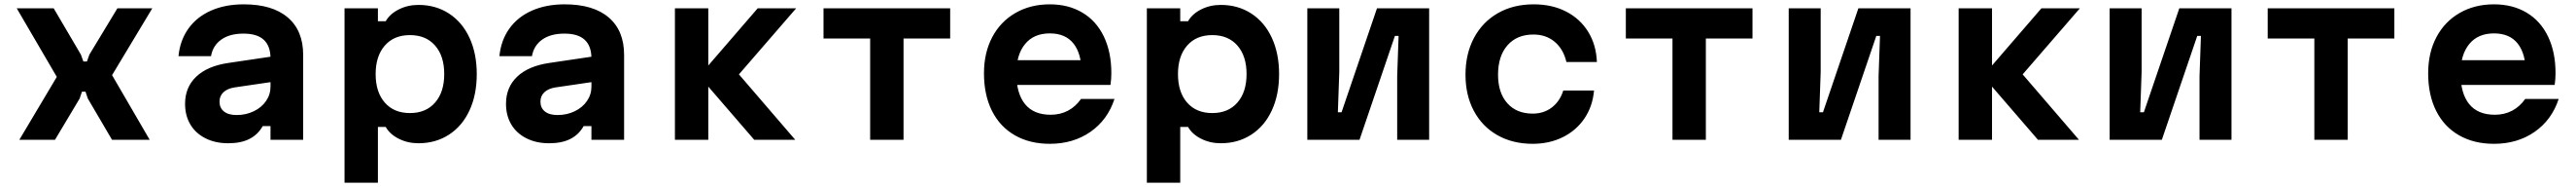

<svg xmlns="http://www.w3.org/2000/svg" viewBox="-20 -652 12040 872"><path d="M245.5 -293.5 58.3 -613.1H231L358 -397.6L369.7 -365.3H386.3L397.9 -397.6L528.6 -613.1H691.7L503.8 -301.6L679.7 0H503.7L390.6 -192.2L379.6 -224.5H363.1L352.1 -192.2L237 0H70.3Z M1255 -270.5 1076.5 -244.4Q1043.1 -239.3 1024.5 -222Q1006 -204.6 1006 -178.1Q1006 -148.7 1026.8 -132.2Q1047.5 -115.6 1085.9 -115.6Q1129.7 -115.6 1166.1 -133.2Q1202.6 -150.7 1223.5 -181Q1244.3 -211.3 1244.3 -247.8V-380Q1244.3 -437.1 1213.1 -466.2Q1181.8 -495.3 1118 -495.3Q1053.9 -495.3 1014.4 -467.5Q975 -439.8 966.2 -390H814.2Q821.5 -464.3 860.8 -518.9Q900.1 -573.5 966.4 -602.6Q1032.7 -631.8 1119.4 -631.8Q1253.2 -631.8 1325.1 -570.5Q1397 -509.2 1397 -395.9V0H1244.3V-63.9H1207.8Q1185.3 -24 1145.6 -4Q1105.9 16 1046.9 16Q986.5 16 940.6 -7Q894.6 -30 869.8 -71.4Q845 -112.9 845 -167.9Q845 -245.2 897.3 -294.6Q949.5 -344.1 1047.1 -358.4L1255 -389.1Z M1590.3 -613.1H1746.3V-553.1H1782.9Q1802.1 -587.1 1843.9 -608.1Q1885.7 -629.1 1935.7 -629.1Q2016.5 -629.1 2078.6 -588.8Q2140.7 -548.5 2174.5 -475.5Q2208.3 -402.5 2208.3 -306.5Q2208.3 -210.4 2174.5 -137.4Q2140.7 -64.3 2078.6 -24.2Q2016.5 16 1935.7 16Q1885.9 16 1843.9 -5Q1801.9 -26 1782.9 -60H1746.3V200H1590.3ZM2056.3 -306.7Q2056.3 -390.8 2013.5 -439.6Q1970.8 -488.3 1896 -488.3Q1821.2 -488.3 1778.5 -439.4Q1735.7 -390.5 1735.7 -306.5Q1735.7 -222.4 1778.5 -173.6Q1821.2 -124.8 1896 -124.8Q1970.8 -124.8 2013.5 -173.7Q2056.3 -222.6 2056.3 -306.7Z M2755 -270.5 2576.5 -244.4Q2543.1 -239.3 2524.5 -222Q2506 -204.6 2506 -178.1Q2506 -148.7 2526.8 -132.2Q2547.5 -115.6 2585.9 -115.6Q2629.7 -115.6 2666.1 -133.2Q2702.6 -150.7 2723.5 -181Q2744.3 -211.3 2744.3 -247.8V-380Q2744.3 -437.1 2713.1 -466.2Q2681.8 -495.3 2618 -495.3Q2553.9 -495.3 2514.4 -467.5Q2475 -439.8 2466.2 -390H2314.2Q2321.5 -464.3 2360.8 -518.9Q2400.1 -573.5 2466.4 -602.6Q2532.7 -631.8 2619.4 -631.8Q2753.2 -631.8 2825.1 -570.5Q2897 -509.2 2897 -395.9V0H2744.3V-63.9H2707.8Q2685.3 -24 2645.6 -4Q2605.9 16 2546.9 16Q2486.5 16 2440.6 -7Q2394.6 -30 2369.8 -71.4Q2345 -112.9 2345 -167.9Q2345 -245.2 2397.3 -294.6Q2449.5 -344.1 2547.1 -358.4L2755 -389.1Z M3247.9 -297.3 3521.2 -613.1H3701L3433.7 -305.2L3697 0H3505.3ZM3134.5 -613.1H3290.5V0H3134.5Z M4047 -472.3H3829V-613.1H4421V-472.3H4203V0H4047Z M5083.7 -371.2 5035.5 -310.3Q5035.5 -400.7 4997.8 -448.5Q4960.1 -496.3 4886.7 -496.3Q4811.9 -496.3 4771.1 -446.7Q4730.3 -397.1 4730.3 -310.3Q4730.3 -216.4 4770.8 -166.6Q4811.2 -116.9 4890.7 -116.9Q4935.8 -116.9 4971.8 -136Q5007.7 -155.1 5032.5 -190.6H5189Q5156.8 -92.7 5076.4 -37Q4996 18.6 4886.7 18.6Q4792.8 18.6 4723.2 -21.2Q4653.6 -61 4616.3 -135.1Q4579 -209.3 4579 -310.3Q4579 -405.9 4617.6 -478.7Q4656.2 -551.5 4726.2 -591.6Q4796.1 -631.8 4886.7 -631.8Q4973.9 -631.8 5039 -593.1Q5104.1 -554.5 5139.2 -481.9Q5174.3 -409.2 5174.3 -310.9Q5174.3 -283.5 5170.3 -256.1H4704.7V-371.2Z M5340.3 -613.1H5496.3V-553.1H5532.9Q5552.1 -587.1 5593.9 -608.1Q5635.7 -629.1 5685.7 -629.1Q5766.5 -629.1 5828.6 -588.8Q5890.7 -548.5 5924.5 -475.5Q5958.3 -402.5 5958.3 -306.5Q5958.3 -210.4 5924.5 -137.4Q5890.7 -64.3 5828.6 -24.2Q5766.5 16 5685.7 16Q5635.9 16 5593.9 -5Q5551.9 -26 5532.9 -60H5496.3V200H5340.3ZM5806.3 -306.7Q5806.3 -390.8 5763.5 -439.6Q5720.8 -488.3 5646 -488.3Q5571.2 -488.3 5528.5 -439.4Q5485.7 -390.5 5485.7 -306.5Q5485.7 -222.4 5528.5 -173.6Q5571.2 -124.8 5646 -124.8Q5720.8 -124.8 5763.5 -173.7Q5806.3 -222.6 5806.3 -306.7Z M6090.3 -613.1H6239.7V-316.2L6233.1 -128.5H6250.3L6415.8 -613.1H6659.7V0H6510.3V-296.9L6516.9 -484.7H6499.7L6334.2 0H6090.3Z M6829.6 -303.6Q6829.6 -401.2 6869.4 -475.5Q6909.2 -549.8 6981.2 -590.8Q7053.1 -631.8 7148.3 -631.8Q7234.3 -631.8 7299.9 -598.1Q7365.5 -564.4 7403.1 -503.5Q7440.7 -442.7 7443.7 -362.7H7301.3Q7287.3 -422.5 7246.9 -456.7Q7206.5 -491 7147 -491Q7070.1 -491 7025.9 -440.9Q6981.7 -390.7 6981.7 -303.6Q6981.7 -219.1 7025.1 -170.6Q7068.4 -122.2 7143.6 -122.2Q7195.2 -122.2 7232.9 -150.7Q7270.6 -179.3 7286.6 -229.8H7430.3Q7423.9 -156.1 7385.5 -99.7Q7347.1 -43.3 7284.3 -12.3Q7221.5 18.6 7143.8 18.6Q7049.9 18.6 6978.7 -21.7Q6907.5 -62 6868.6 -135Q6829.6 -208 6829.6 -303.6Z M7797 -472.3H7579V-613.1H8171V-472.3H7953V0H7797Z M8340.3 -613.1H8489.7V-316.2L8483.1 -128.5H8500.3L8665.8 -613.1H8909.7V0H8760.3V-296.9L8766.9 -484.7H8749.7L8584.2 0H8340.3Z M9247.9 -297.3 9521.2 -613.1H9701L9433.7 -305.2L9697 0H9505.3ZM9134.5 -613.1H9290.5V0H9134.5Z M9840.3 -613.1H9989.7V-316.2L9983.1 -128.5H10000.3L10165.8 -613.1H10409.7V0H10260.3V-296.9L10266.9 -484.7H10249.7L10084.2 0H9840.3Z M10797 -472.3H10579V-613.1H11171V-472.3H10953V0H10797Z M11833.7 -371.2 11785.5 -310.3Q11785.5 -400.7 11747.8 -448.5Q11710.1 -496.3 11636.7 -496.3Q11561.9 -496.3 11521.1 -446.7Q11480.3 -397.1 11480.3 -310.3Q11480.3 -216.4 11520.8 -166.6Q11561.2 -116.9 11640.7 -116.9Q11685.8 -116.9 11721.8 -136Q11757.7 -155.1 11782.5 -190.6H11939Q11906.8 -92.7 11826.4 -37Q11746 18.6 11636.7 18.6Q11542.8 18.6 11473.2 -21.2Q11403.6 -61 11366.3 -135.1Q11329 -209.3 11329 -310.3Q11329 -405.9 11367.6 -478.7Q11406.2 -551.5 11476.2 -591.6Q11546.1 -631.8 11636.7 -631.8Q11723.9 -631.8 11789 -593.1Q11854.1 -554.5 11889.2 -481.9Q11924.3 -409.2 11924.3 -310.9Q11924.3 -283.5 11920.3 -256.1H11454.7V-371.2Z"/></svg>

Font: Martian Mono VF sWd Rg
Style: Regular
Weight: 400
Width: 6
Monospace: yes
Designer: Roman Shamin
Foundry: Evil Martians
Version: Version 1.100